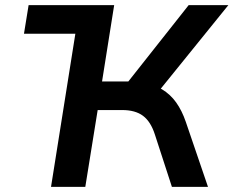

<svg xmlns="http://www.w3.org/2000/svg" viewBox="-20 -725 906 745"><path d="M73 -594 91 -705H423L405 -594ZM178 0 290 -705H423L376 -409H491L463 -390L712 -705H866L591 -365L534 -404Q576 -398 608.5 -378.5Q641 -359 663.5 -327.5Q686 -296 701 -252L787 0H647L581 -203Q565 -253 535 -275.5Q505 -298 454 -298H359L311 0Z"/></svg>

Font: Nunito Sans 9pt
Style: Bold Italic
Weight: 700
Italic angle: -9°
Version: Version 3.101;gftools[0.9.27]